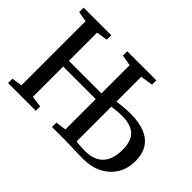

<svg xmlns="http://www.w3.org/2000/svg" viewBox="-137 -1037 1336 1336"><g transform="rotate(45 531.0 -369.0)"><path d="M779.5 4.5Q763.5 4.5 740 4Q716.5 3.5 690 2.5Q663.5 1.5 638 0.8Q612.5 0 591.5 0H467V-43L545 -54V-352.5H224.5V-54L307.5 -43V0H34.5V-43L111.5 -54V-686L35.5 -699V-743H307V-699L224.5 -686V-408.5H545V-686.5L464.5 -700V-743H751V-700.5L659 -686.5V-442.5Q689.5 -446 722.5 -449.2Q755.5 -452.5 787.5 -452.5Q873.5 -452.5 930.8 -428.8Q988 -405 1017 -358.8Q1046 -312.5 1046 -244Q1046 -167 1010.8 -111.2Q975.5 -55.5 915.2 -25.5Q855 4.5 779.5 4.5ZM748.5 -44Q807.5 -44 847.2 -65.8Q887 -87.5 907 -130Q927 -172.5 927 -233Q927 -324 884 -362Q841 -400 758.5 -400Q732.5 -400 707.2 -397.5Q682 -395 659 -391.5V-50.5Q672.5 -47.5 696 -45.8Q719.5 -44 748.5 -44Z"/></g></svg>

Font: Merriweather 48pt Medium
Style: Regular
Weight: 500
Version: Version 2.100